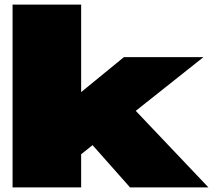

<svg xmlns="http://www.w3.org/2000/svg" viewBox="-20 -820 944 840"><path d="M35 -800V0H335V-145L385 -185L549 0H892L574 -335L870 -570H522L335 -417V-800Z"/></svg>

Font: Mattone Black
Style: Regular
Weight: 900
Width: 6
Designer: Nunzio Mazzaferro
Foundry: Collletttivo
Version: Version 2.000;Glyphs 3.2 (3217)